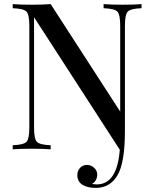

<svg xmlns="http://www.w3.org/2000/svg" viewBox="-20 -728 745 936"><path d="M577 -705Q637 -705 670 -708V-688Q617 -686 603 -671.5Q589 -657 589 -602V-91Q589 66 552.5 127Q516 188 447 188Q406 188 381.5 172.5Q357 157 357 126Q357 104 370.5 90Q384 76 404 76Q424 76 439 90Q454 104 454 123Q454 153 428 169Q444 171 451 171Q551 171 564 2L146 -644V-106Q146 -51 160 -36.5Q174 -22 227 -20V0Q191 -3 135 -3Q75 -3 42 0V-20Q95 -22 109 -36.5Q123 -51 123 -106V-602Q123 -657 109 -671.5Q95 -686 42 -688V-708Q75 -705 135 -705Q190 -705 227 -708L566 -184V-602Q566 -657 552 -671.5Q538 -686 485 -688V-708Q521 -705 577 -705Z"/></svg>

Font: Playfair Display
Style: Regular
Weight: 400
Designer: Claus Eggers S?rensen
Foundry: Claus Eggers S?rensen
Version: Version 1.003